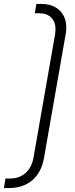

<svg xmlns="http://www.w3.org/2000/svg" viewBox="-58 -755 385 982"><path d="M-30 158H-6Q41 158 72.5 130Q104 102 113 53L224 -581Q226 -597 226 -605Q226 -643 204 -665Q182 -687 144 -687H120L128 -735H152Q212 -735 246.5 -702Q281 -669 281 -613Q281 -598 278 -581L167 53Q154 127 107 167Q60 207 -14 207H-38Z"/></svg>

Font: Bai Jamjuree Light
Style: Italic
Weight: 300
Italic angle: -10°
Version: Version 1.000; ttfautohint (v1.6)